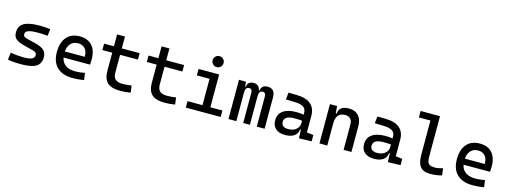

<svg xmlns="http://www.w3.org/2000/svg" viewBox="-12 -1590 6470 2445"><g transform="rotate(15 3222.5 -367.0)"><path d="M252.9 9.8Q194.3 9.8 152.6 6.3Q110.8 2.9 76.2 -4.9L87.9 -98.6Q139.2 -90.8 178.5 -86.9Q217.8 -83 252.9 -83Q331.5 -83 366.9 -98.4Q402.3 -113.8 402.3 -147.5Q402.3 -170.9 389.9 -182.4Q377.4 -193.8 351.6 -200.2L232.4 -230.5Q155.8 -250 119.9 -278.8Q84 -307.6 84 -366.2Q84 -451.2 149.2 -489.3Q214.4 -527.3 359.4 -527.3Q397 -527.3 429.4 -525.1Q461.9 -522.9 496.1 -517.6L485.4 -427.7Q445.8 -431.6 415.5 -433.1Q385.3 -434.6 356.4 -434.6Q269.5 -434.6 230.5 -419.7Q191.4 -404.8 191.4 -371.1Q191.4 -348.6 207.5 -338.6Q223.6 -328.6 256.8 -320.3L352.5 -296.9Q434.1 -277.3 471.9 -244.6Q509.8 -211.9 509.8 -149.4Q509.8 -65.9 448.7 -28.1Q387.7 9.8 252.9 9.8Z M928.7 9.8Q796.4 9.8 724.4 -59.8Q652.3 -129.4 652.3 -259.8Q652.3 -386.7 713.4 -457Q774.4 -527.3 885.7 -527.3Q990.7 -527.3 1048.1 -463.9Q1105.5 -400.4 1105.5 -279.3Q1105.5 -243.7 1102.5 -212.9H739.3V-292H1011.7Q1011.7 -361.8 978.5 -399.2Q945.3 -436.5 886.7 -436.5Q820.8 -436.5 784.4 -391.6Q748 -346.7 748 -264.6Q748 -174.8 798.1 -127.9Q848.1 -81.1 940.4 -81.1Q972.7 -81.1 1003.9 -84.7Q1035.2 -88.4 1067.4 -94.7L1080.1 -3.9Q1034.2 4.9 996.1 7.3Q958 9.8 928.7 9.8Z M1558.6 9.8Q1440.9 9.8 1388.4 -39.1Q1335.9 -87.9 1335.9 -195.3V-283.2H1439.5V-200.2Q1439.5 -138.7 1469.5 -110.8Q1499.5 -83 1568.4 -83Q1592.8 -83 1620.1 -85.7Q1647.5 -88.4 1682.6 -92.8L1694.3 -2Q1660.2 3.9 1627.7 6.8Q1595.2 9.8 1558.6 9.8ZM1335.9 -244.1V-673.8H1439.5V-244.1ZM1206.1 -432.6V-517.6H1674.8V-432.6Z M2144.5 9.8Q2026.9 9.8 1974.4 -39.1Q1921.9 -87.9 1921.9 -195.3V-283.2H2025.4V-200.2Q2025.4 -138.7 2055.4 -110.8Q2085.4 -83 2154.3 -83Q2178.7 -83 2206.1 -85.7Q2233.4 -88.4 2268.6 -92.8L2280.3 -2Q2246.1 3.9 2213.6 6.8Q2181.2 9.8 2144.5 9.8ZM1921.9 -244.1V-673.8H2025.4V-244.1ZM1792 -432.6V-517.6H2260.7V-432.6Z M2619.1 0V-488.3H2722.7V0ZM2421.9 0V-85H2628.9V0ZM2712.9 0V-85H2881.8V0ZM2451.2 -432.6V-517.6H2722.7V-432.6ZM2667.5 -599.6Q2637.7 -599.6 2616.5 -620.8Q2595.2 -642.1 2595.2 -671.9Q2595.2 -702.1 2616.5 -723.1Q2637.7 -744.1 2667.5 -744.1Q2697.8 -744.1 2718.8 -723.1Q2739.7 -702.1 2739.7 -671.9Q2739.7 -642.1 2718.8 -620.8Q2697.8 -599.6 2667.5 -599.6Z M3357.4 0V-395.5Q3357.4 -449.2 3317.4 -449.2Q3266.6 -449.2 3266.6 -378.9L3231.4 -453.1H3271.5Q3273.9 -483.4 3295.7 -505.4Q3317.4 -527.3 3358.4 -527.3Q3412.1 -527.3 3436.5 -498.5Q3460.9 -469.7 3460.9 -405.3V0ZM2984.4 0V-517.6H3076.2L3087.9 -408.2V0ZM3178.7 0V-405.3Q3178.7 -449.2 3137.7 -449.2Q3087.9 -449.2 3087.9 -378.9L3057.6 -453.1H3090.8Q3096.7 -527.3 3179.7 -527.3Q3220.2 -527.3 3243.4 -499.5Q3266.6 -471.7 3266.6 -415V0Z M3915 4.9 3908.2 -148.4 3894.5 -191.4V-325.2Q3894.5 -377 3858.2 -401.1Q3821.8 -425.3 3750 -427.2L3626 -430.7L3635.7 -522.5L3740.2 -521Q3868.7 -519 3930.9 -465.6Q3993.2 -412.1 3993.2 -309.6V-93.8L4081.1 -83V0ZM3732.4 9.8Q3651.4 9.8 3606.9 -29.3Q3562.5 -68.4 3562.5 -139.6Q3562.5 -221.7 3623.8 -265.6Q3685.1 -309.6 3796.9 -309.6Q3843.3 -309.6 3879.6 -304Q3916 -298.3 3944.3 -287.1L3922.9 -216.8Q3890.1 -224.1 3858.9 -225.3Q3827.6 -226.6 3794.9 -226.6Q3660.2 -226.6 3660.2 -144.5Q3660.2 -110.4 3683.3 -91.8Q3706.5 -73.2 3749 -73.2Q3797.4 -73.2 3829.8 -89.8Q3862.3 -106.4 3878.4 -132.3Q3894.5 -158.2 3894.5 -185.5V-242.2L3924.8 -109.4H3883.8L3900.4 -125Q3900.4 -80.1 3879.6 -50Q3858.9 -20 3821.3 -5.1Q3783.7 9.8 3732.4 9.8Z M4502 0V-336.9Q4502 -383.8 4477.5 -409.2Q4453.1 -434.6 4409.2 -434.6Q4287.1 -434.6 4287.1 -291L4256.8 -423.8H4296.9Q4301.3 -476.1 4335 -501.7Q4368.7 -527.3 4433.6 -527.3Q4515.6 -527.3 4560.5 -477.5Q4605.5 -427.7 4605.5 -336.9V0ZM4183.6 0V-517.6H4277.3L4287.1 -408.2V0Z M5086.9 4.9 5080.1 -148.4 5066.4 -191.4V-325.2Q5066.4 -377 5030 -401.1Q4993.7 -425.3 4921.9 -427.2L4797.9 -430.7L4807.6 -522.5L4912.1 -521Q5040.5 -519 5102.8 -465.6Q5165 -412.1 5165 -309.6V-93.8L5252.9 -83V0ZM4904.3 9.8Q4823.2 9.8 4778.8 -29.3Q4734.4 -68.4 4734.4 -139.6Q4734.4 -221.7 4795.7 -265.6Q4856.9 -309.6 4968.8 -309.6Q5015.1 -309.6 5051.5 -304Q5087.9 -298.3 5116.2 -287.1L5094.7 -216.8Q5062 -224.1 5030.8 -225.3Q4999.5 -226.6 4966.8 -226.6Q4832 -226.6 4832 -144.5Q4832 -110.4 4855.2 -91.8Q4878.4 -73.2 4920.9 -73.2Q4969.2 -73.2 5001.7 -89.8Q5034.2 -106.4 5050.3 -132.3Q5066.4 -158.2 5066.4 -185.5V-242.2L5096.7 -109.4H5055.7L5072.3 -125Q5072.3 -80.1 5051.5 -50Q5030.8 -20 4993.2 -5.1Q4955.6 9.8 4904.3 9.8Z M5643.6 9.8Q5553.7 9.8 5513.7 -39.1Q5473.6 -87.9 5473.6 -195.3V-732.4H5577.1V-200.2Q5577.1 -159.2 5585 -133.3Q5592.8 -107.4 5615.5 -95.2Q5638.2 -83 5682.6 -83Q5723.1 -83 5786.1 -101.6L5797.9 -10.7Q5758.3 0 5721.9 4.9Q5685.5 9.8 5643.6 9.8ZM5321.3 -647.5V-732.4H5482.4V-647.5Z M6202.1 9.8Q6069.8 9.8 5997.8 -59.8Q5925.8 -129.4 5925.8 -259.8Q5925.8 -386.7 5986.8 -457Q6047.9 -527.3 6159.2 -527.3Q6264.2 -527.3 6321.5 -463.9Q6378.9 -400.4 6378.9 -279.3Q6378.9 -243.7 6376 -212.9H6012.7V-292H6285.2Q6285.2 -361.8 6252 -399.2Q6218.8 -436.5 6160.2 -436.5Q6094.2 -436.5 6057.9 -391.6Q6021.5 -346.7 6021.5 -264.6Q6021.5 -174.8 6071.5 -127.9Q6121.6 -81.1 6213.9 -81.1Q6246.1 -81.1 6277.3 -84.7Q6308.6 -88.4 6340.8 -94.7L6353.5 -3.9Q6307.6 4.9 6269.5 7.3Q6231.4 9.8 6202.1 9.8Z"/></g></svg>

Font: Cascadia Mono
Style: Regular
Weight: 400
Monospace: yes
Designer: Aaron Bell
Foundry: Saja Typeworks
Version: Version 2102.003